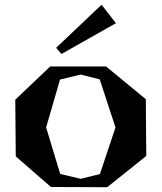

<svg xmlns="http://www.w3.org/2000/svg" viewBox="-20 -783 676 803"><path d="M428.2 0 192.9 -1 45.9 -128.9 43.9 -366.2 189.9 -504.9H423.8L589.8 -368.2L591.8 -130.9ZM172.9 -250 231.9 -55.2 317.9 -35.2 397.9 -55.2 462.9 -250 397 -451.2 316.9 -471.2 231 -450.2ZM214.8 -583 236.8 -557.1 464.8 -686 404.8 -763.2Z"/></svg>

Font: Ortica Angular Bold
Style: Regular
Weight: 700
Designer: Benedetta Bovani
Foundry: Collletttivo
Version: Version 2.000;Glyphs 3.1.2 (3151)